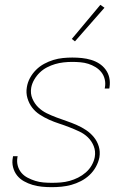

<svg xmlns="http://www.w3.org/2000/svg" viewBox="-20 -766 540 794"><path d="M194 8Q173 8 153 6Q133 4 114.5 -1.5Q96 -7 79 -16.5Q62 -26 50.5 -40.5Q39 -55 34 -74.5Q29 -94 33 -114L34 -120H53L52 -115Q49 -97 53.5 -80.5Q58 -64 68.5 -51.5Q79 -39 94.5 -31Q110 -23 126 -18Q142 -13 159.5 -11.5Q177 -10 195 -10Q213 -10 231.5 -11.5Q250 -13 268 -18Q286 -23 303 -31.5Q320 -40 335 -53Q350 -66 359.5 -83Q369 -100 372 -117Q376 -141 367.5 -162Q359 -183 343.5 -198Q328 -213 307.5 -222.5Q287 -232 266.5 -240Q246 -248 224.5 -255Q203 -262 183 -271Q163 -280 144.5 -292Q126 -304 113 -321Q100 -338 93.5 -360Q87 -382 91 -405Q94 -425 104 -443.5Q114 -462 129 -477Q144 -492 162.5 -502Q181 -512 200.5 -518Q220 -524 240 -526Q260 -528 279 -528Q299 -528 318.5 -526Q338 -524 356.5 -518.5Q375 -513 390.5 -503Q406 -493 417 -478Q428 -463 432 -444.5Q436 -426 433 -406L432 -400H413L414 -405Q417 -422 413 -438.5Q409 -455 399 -467.5Q389 -480 375 -488.5Q361 -497 345.5 -502Q330 -507 312.5 -508.5Q295 -510 278 -510Q261 -510 243 -508Q225 -506 208 -501Q191 -496 174.5 -487.5Q158 -479 144.5 -466Q131 -453 121.5 -436.5Q112 -420 109 -403Q105 -379 114 -358Q123 -337 138.5 -322Q154 -307 173.5 -297.5Q193 -288 214.5 -280Q236 -272 256.5 -265Q277 -258 297.5 -249Q318 -240 336 -228Q354 -216 368 -199Q382 -182 388.5 -160.5Q395 -139 391 -115Q387 -95 376.5 -76Q366 -57 350 -42Q334 -27 314.5 -17Q295 -7 275 -1.5Q255 4 234.5 6Q214 8 194 8ZM290 -595 277 -605 395 -746 412 -734Z"/></svg>

Font: Iosevka Thin Oblique
Style: Regular
Weight: 100
Italic angle: -9°
Monospace: yes
Designer: Belleve Invis
Foundry: Belleve Invis
Version: Version 32.5.0; ttfautohint (v1.8.4)